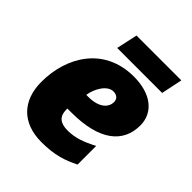

<svg xmlns="http://www.w3.org/2000/svg" viewBox="-202 -847 984 984"><g transform="rotate(45 290.0 -355.5)"><path d="M193 -606H519L543 -721H218ZM260 10C356 10 412 -10 472 -40V-175C415 -145 368 -127 312 -127C259 -127 232 -149 232 -198V-206H261C467 -206 558 -287 558 -409C558 -502 482 -563 358 -563C143 -563 41 -390 41 -209C41 -73 120 10 260 10ZM251 -324C258 -374 293 -435 337 -435C365 -435 378 -419 378 -398C378 -364 349 -324 265 -324Z"/></g></svg>

Font: Noto Sans UI Black
Style: Italic
Weight: 900
Italic angle: -372°
Designer: Monotype Design Team
Foundry: Monotype Imaging Inc.
Version: Version 1.901